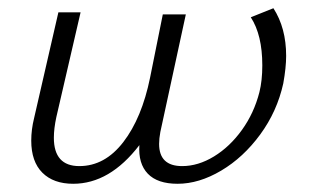

<svg xmlns="http://www.w3.org/2000/svg" viewBox="-20 -443 754 467"><path d="M676 -307Q676 -279 669 -240Q654 -172 613 -116Q572 -60 518 -28Q464 4 412 4Q363 4 339.5 -20.5Q316 -45 319 -90Q247 4 158 4Q110 4 83 -23Q56 -50 56 -101Q56 -128 63 -156L122 -413H176L117 -158Q111 -130 111 -108Q111 -39 173 -39Q235 -39 280 -97.5Q325 -156 345 -254L376 -408H432L370 -122Q367 -106 367 -93Q367 -39 423 -39Q462 -39 500.5 -62.5Q539 -86 568.5 -127Q598 -168 611 -219Q618 -247 618 -284Q618 -358 590 -401L645 -423Q676 -375 676 -307Z"/></svg>

Font: Ysabeau Infant Semilight
Style: Italic
Weight: 300
Italic angle: -12°
Designer: Christian Thalmann (Catharsis Fonts)
Version: Version 0.003